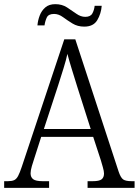

<svg xmlns="http://www.w3.org/2000/svg" viewBox="-21 -903 667 923"><path d="M-1 0V-32H17Q36 -32 47 -37Q58 -42 66 -57Q74 -72 84 -102L288 -714H341L549 -79Q559 -49 571 -40.5Q583 -32 612 -32H626V0H400V-32H425Q456 -32 467.5 -41Q479 -50 479 -69Q479 -80 473.5 -99Q468 -118 464 -132L427 -245H177L143 -139Q138 -125 132 -104Q126 -83 126 -70Q126 -51 138.5 -41.5Q151 -32 184 -32H215V0ZM190 -283H415L351 -484Q337 -529 324 -571Q311 -613 303 -644Q297 -615 284.5 -575Q272 -535 259 -494ZM384 -775Q352 -775 327.5 -790Q303 -805 282 -820.5Q261 -836 239 -836Q212 -836 204 -819Q196 -802 193 -781H159Q161 -805 170 -828.5Q179 -852 197 -867.5Q215 -883 245 -883Q277 -883 301 -867.5Q325 -852 346 -837Q367 -822 389 -822Q414 -822 423 -838.5Q432 -855 434 -875H468Q465 -837 446.5 -806Q428 -775 384 -775Z"/></svg>

Font: Noto Serif Tamil SemiCondensed Light
Style: Italic
Weight: 300
Width: 4
Italic angle: -12°
Designer: Indian Type Foundry, Tom Grace, and the Monotype Design Team
Foundry: Monotype Imaging Inc.
Version: Version 2.003; ttfautohint (v1.8.4.7-5d5b)